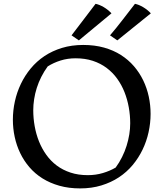

<svg xmlns="http://www.w3.org/2000/svg" viewBox="-20 -997 873 1026"><path d="M48.8 -357.4Q48.8 -406.7 59.6 -455.6Q70.3 -504.4 91.6 -548.8Q112.8 -593.3 144.3 -631.3Q175.8 -669.4 217.5 -697.3Q259.3 -725.1 311.3 -741Q363.3 -756.8 424.8 -756.8Q485.4 -756.8 535.9 -742.7Q586.4 -728.5 626.2 -703.1Q666 -677.7 695.8 -643.1Q725.6 -608.4 745.4 -567.4Q765.1 -526.4 774.9 -481Q784.7 -435.5 784.7 -388.7Q784.7 -339.4 773.9 -290.5Q763.2 -241.7 741.9 -197.5Q720.7 -153.3 689 -115.2Q657.2 -77.1 615.5 -49.6Q573.7 -22 521.7 -6.1Q469.7 9.8 408.2 9.8Q347.7 9.8 297.4 -4.4Q247.1 -18.6 207 -43.7Q167 -68.8 137.2 -103.5Q107.4 -138.2 87.9 -179Q68.4 -219.7 58.6 -265.1Q48.8 -310.5 48.8 -357.4ZM157.7 -408.2Q157.7 -365.2 165.3 -322.8Q172.9 -280.3 188.2 -241.7Q203.6 -203.1 227.3 -169.9Q251 -136.7 283.2 -112.5Q315.4 -88.4 356.9 -74.7Q398.4 -61 449.2 -61Q491.7 -61 529.5 -72.3Q567.4 -83.5 598.1 -101.6Q617.7 -128.4 632.3 -158Q647 -187.5 656.5 -218Q666 -248.5 670.9 -278.8Q675.8 -309.1 675.8 -337.9Q675.8 -380.9 668.2 -423.3Q660.6 -465.8 645.3 -504.6Q629.9 -543.5 606.2 -576.4Q582.5 -609.4 550 -633.8Q517.6 -658.2 476.1 -671.9Q434.6 -685.5 383.8 -685.5Q341.3 -685.5 303.5 -673.6Q265.6 -661.6 234.9 -642.1Q215.3 -615.2 200.7 -586.2Q186 -557.1 176.5 -527.1Q167 -497.1 162.4 -466.8Q157.7 -436.5 157.7 -408.2ZM567.9 -808.1Q603 -849.1 635 -890.9Q667 -932.6 701.2 -976.6Q711.4 -974.6 722.7 -970Q733.9 -965.3 745.1 -958.7Q756.3 -952.1 766.8 -943.6Q777.3 -935.1 786.1 -925.8L606.9 -781.2ZM362.3 -808.1Q394 -849.1 425.5 -890.9Q457 -932.6 490.7 -976.6Q501 -974.6 512.2 -970Q523.4 -965.3 534.7 -958.7Q545.9 -952.1 556.4 -943.6Q566.9 -935.1 575.7 -925.8L401.4 -781.2Z"/></svg>

Font: Donegal One
Style: Regular
Weight: 400
Designer: Gary Lonergan
Foundry: Sorkin Type Co.
Version: Version 1.004